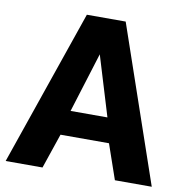

<svg xmlns="http://www.w3.org/2000/svg" viewBox="-80 -786 829 862"><g transform="rotate(10 335.0 -355.0)"><path d="M247 -710H424L668 0H500L445 -159H224L170 0H2ZM418 -272 335 -545 250 -272Z"/></g></svg>

Font: Raleway ExtraBold
Style: Regular
Weight: 800
Designer: Matt McInerney, Pablo Impallari, Rodrigo Fuenzalida
Foundry: Matt McInerney, Pablo Impallari, Rodrigo Fuenzalida
Version: Version 4.026